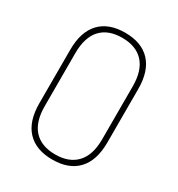

<svg xmlns="http://www.w3.org/2000/svg" viewBox="-162 -768 814 880"><g transform="rotate(30 244.5 -327.5)"><path d="M245 8Q158 8 111.5 -41.5Q65 -91 65 -186V-469Q65 -564 111.5 -613.5Q158 -663 245 -663Q332 -663 378.5 -613.5Q425 -564 425 -469V-186Q425 -91 378.5 -41.5Q332 8 245 8ZM245 -19Q318 -19 357.5 -61.5Q397 -104 397 -187V-467Q397 -551 357.5 -593.5Q318 -636 245 -636Q171 -636 132 -593.5Q93 -551 93 -467V-187Q93 -104 132 -61.5Q171 -19 245 -19Z"/></g></svg>

Font: Sofia Sans Cond ExtraLight
Style: Regular
Weight: 200
Width: 3
Designer: Botio Nikoltchev, Ani Petrova
Foundry: lettersoup
Version: Version 4.100; ttfautohint (v1.8.3)